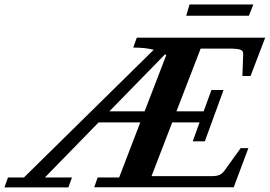

<svg xmlns="http://www.w3.org/2000/svg" viewBox="-93 -830 1196 851"><path d="M732.4 -760.3 747.1 -810.1H1029.8L1010.3 -760.3ZM-73.2 0.5 -57.6 -43.5H13.2L588.4 -609.4Q551.8 -619.1 497.6 -619.1L513.2 -663.1H1082.5L1017.6 -493.2H981.4L984.9 -591.8Q985.4 -605.5 971.2 -610.1Q957 -614.7 920.9 -614.7H796.4L689 -336.4H809.6L844.2 -431.2H897.9L814.9 -203.6H761.2L791.5 -287.6H670.4L578.6 -49.3H844.7Q867.2 -49.3 879.6 -54.7Q892.1 -60.1 901.9 -73.7L973.6 -173.3H1007.8L942.9 0H324.7L339.8 -43.5H435.1L528.8 -287.6H344.2L106 -43.5H226.1L210 0.5ZM644 -585.9Q643.6 -586.4 641.6 -587.4Q639.6 -588.4 638.7 -589.4L391.6 -336.4H547.9Z"/></svg>

Font: Elstob 6pt
Style: Italic
Weight: 700
Italic angle: -20°
Designer: Peter S. Baker
Version: Version 1.015